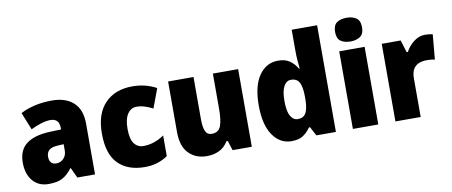

<svg xmlns="http://www.w3.org/2000/svg" viewBox="-68 -1056 3168 1347"><g transform="rotate(-10 1515.5 -383.0)"><path d="M310 -563Q407 -563 462 -512Q517 -461 517 -363V0H391L357 -73H354Q322 -30 285.5 -10Q249 10 186 10Q115 10 73.5 -38.5Q32 -87 32 -169Q32 -258 88.5 -301Q145 -344 252 -349L337 -352V-362Q337 -398 320.5 -414Q304 -430 275 -430Q245 -430 209 -419Q173 -408 134 -389L84 -513Q129 -537 185.5 -550Q242 -563 310 -563ZM299 -245Q253 -243 233.5 -226.5Q214 -210 214 -179Q214 -150 227.5 -136.5Q241 -123 263 -123Q294 -123 315.5 -145Q337 -167 337 -202V-247Z M871 10Q750 10 682 -58.5Q614 -127 614 -274Q614 -414 686 -488.5Q758 -563 881 -563Q930 -563 972.5 -552Q1015 -541 1052 -521L1001 -384Q970 -400 942 -408.5Q914 -417 885 -417Q846 -417 821.5 -381Q797 -345 797 -275Q797 -202 821.5 -169.5Q846 -137 887 -137Q963 -137 1035 -186V-39Q1002 -16 962 -3Q922 10 871 10Z M1634 -553V0H1497L1475 -69H1465Q1441 -28 1401.5 -9Q1362 10 1313 10Q1235 10 1185 -40Q1135 -90 1135 -193V-553H1316V-249Q1316 -195 1329 -166.5Q1342 -138 1373 -138Q1423 -138 1438.5 -180.5Q1454 -223 1454 -300V-553Z M1917 10Q1834 10 1783 -64.5Q1732 -139 1732 -277Q1732 -415 1783.5 -489Q1835 -563 1920 -563Q1969 -563 2001 -541.5Q2033 -520 2055 -482H2060Q2057 -509 2054.5 -542Q2052 -575 2052 -603V-760H2233V0H2094L2060 -64H2052Q2030 -31 1999 -10.5Q1968 10 1917 10ZM1986 -135Q2027 -135 2044 -165.5Q2061 -196 2062 -261V-282Q2062 -348 2045.5 -381.5Q2029 -415 1985 -415Q1953 -415 1934 -380.5Q1915 -346 1915 -276Q1915 -203 1934.5 -169Q1954 -135 1986 -135Z M2445 -776Q2487 -776 2514 -757.5Q2541 -739 2541 -691Q2541 -644 2513.5 -625.5Q2486 -607 2445 -607Q2402 -607 2375.5 -625.5Q2349 -644 2349 -691Q2349 -739 2375.5 -757.5Q2402 -776 2445 -776ZM2535 -553V0H2354V-553Z M2967 -563Q2981 -563 2995.5 -561Q3010 -559 3021 -557L3005 -379Q2995 -382 2981.5 -383.5Q2968 -385 2946 -385Q2919 -385 2894 -376Q2869 -367 2853 -343Q2837 -319 2837 -274V0H2657V-553H2792L2819 -465H2828Q2847 -503 2884.5 -533Q2922 -563 2967 -563Z"/></g></svg>

Font: Noto Sans Sinhala UI SemiCondensed Black
Style: Regular
Weight: 900
Width: 4
Designer: Jelle Bosma - Monotype Design Team
Foundry: Monotype Imaging Inc.
Version: Version 2.006; ttfautohint (v1.8.4.7-5d5b)